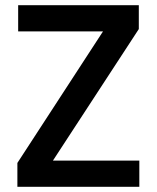

<svg xmlns="http://www.w3.org/2000/svg" viewBox="-20 -720 605 740"><path d="M47 0V-92L377 -599H50V-700H515V-608L184 -101H517V0Z"/></svg>

Font: DM Sans 17pt SemiBold
Style: Regular
Weight: 600
Version: Version 4.004;gftools[0.9.30]